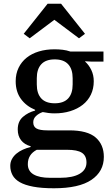

<svg xmlns="http://www.w3.org/2000/svg" viewBox="-20 -796 602 1028"><path d="M269 212Q203 212 158 203.5Q113 195 86 179.5Q59 164 47 141.5Q35 119 35 92Q35 72 44 55.5Q53 39 68 26.5Q83 14 103 5Q123 -4 144 -9V-13Q111 -22 93 -45Q75 -68 75 -103Q75 -146 102.5 -170Q130 -194 168 -204V-208Q120 -228 92 -266.5Q64 -305 64 -361Q64 -401 79.5 -433Q95 -465 122.5 -487Q150 -509 188 -520.5Q226 -532 272 -532Q294 -532 315.5 -529.5Q337 -527 357 -520H534V-466H472L436 -468V-466Q456 -448 469 -421Q482 -394 482 -361Q482 -321 466.5 -289Q451 -257 423 -235Q395 -213 356.5 -201Q318 -189 272 -189Q255 -189 239.5 -191Q224 -193 209 -196Q188 -189 173 -175Q158 -161 158 -141Q158 -118 175.5 -108Q193 -98 234 -98H351Q448 -98 492 -60Q536 -22 536 44Q536 122 469.5 167Q403 212 269 212ZM273 -243Q321 -243 345 -269Q369 -295 369 -344V-377Q369 -426 345 -452Q321 -478 273 -478Q225 -478 201 -452Q177 -426 177 -377V-344Q177 -295 201 -269Q225 -243 273 -243ZM129 83Q129 120 160 138Q191 156 248 156H302Q370 156 406.5 134.5Q443 113 443 74Q443 38 418.5 22Q394 6 339 6H177Q129 31 129 83ZM107 -615 235 -776H307L435 -615L403 -591L271 -690L139 -591Z"/></svg>

Font: IBM Plex Serif Medm
Style: Regular
Weight: 500
Designer: Mike Abbink, Paul van der Laan, Pieter van Rosmalen
Foundry: Bold Monday
Version: Version 3.001